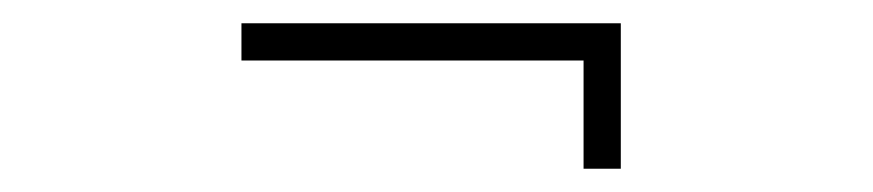

<svg xmlns="http://www.w3.org/2000/svg" viewBox="-20 -340 750 165"><path d="M513.5 -320V-195H481.5V-288H187.5V-320Z"/></svg>

Font: League Mono Thin
Style: Regular
Weight: 100
Width: 6
Designer: Tyler Finck
Foundry: The League of Moveable Type / Tyler Finck
Version: Version 2.300;RELEASE